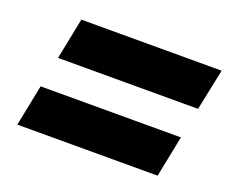

<svg xmlns="http://www.w3.org/2000/svg" viewBox="-75 -667 760 634"><g transform="rotate(20 304.5 -350.0)"><path d="M114 -549H607L577 -404H85ZM63 -296H556L527 -151H34Z"/></g></svg>

Font: Montserrat Alternates ExtraBold
Style: Italic
Weight: 800
Italic angle: -11.3°
Designer: Julieta Ulanovsky
Foundry: Julieta Ulanovsky
Version: Version 7.200